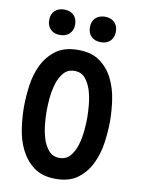

<svg xmlns="http://www.w3.org/2000/svg" viewBox="-102 -1022 805 1100"><g transform="rotate(10 300.0 -472.0)"><path d="M300 -112Q340 -112 363 -139.5Q386 -167 398 -206.5Q410 -246 414 -289.5Q418 -333 418 -366Q418 -398 414 -441.5Q410 -485 398 -524Q386 -563 363 -590.5Q340 -618 300 -618Q261 -618 237.5 -590.5Q214 -563 202 -523.5Q190 -484 186 -440.5Q182 -397 182 -365Q182 -333 186 -289.5Q190 -246 202 -206.5Q214 -167 237.5 -139.5Q261 -112 300 -112ZM300 10Q221 10 172.5 -26.5Q124 -63 96.5 -118.5Q69 -174 59.5 -240Q50 -306 50 -366Q50 -424 59 -490Q68 -556 95 -611.5Q122 -667 171 -703.5Q220 -740 300 -740Q379 -740 428 -704Q477 -668 504 -613Q531 -558 540.5 -493Q550 -428 550 -370Q550 -309 540.5 -242.5Q531 -176 503.5 -119.5Q476 -63 427.5 -26.5Q379 10 300 10ZM419 -806Q384 -806 363.5 -826Q343 -846 343 -880Q343 -914 363.5 -934Q384 -954 419 -954Q453 -954 473.5 -934Q494 -914 494 -880Q494 -846 473.5 -826Q453 -806 419 -806ZM181 -806Q147 -806 126.5 -826Q106 -846 106 -880Q106 -914 126.5 -934Q147 -954 181 -954Q216 -954 236.5 -934Q257 -914 257 -880Q257 -846 236.5 -826Q216 -806 181 -806Z"/></g></svg>

Font: Maple Mono
Style: Bold
Weight: 700
Monospace: yes
Designer: subframe7536
Version: Version 7.200